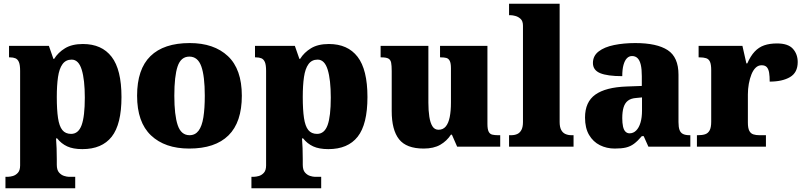

<svg xmlns="http://www.w3.org/2000/svg" viewBox="-20 -780 4277 1021"><path d="M9 221V160H24Q33 160 48 156Q63 152 75 139Q87 126 87 100V-403Q87 -435 80.5 -450Q74 -465 62 -470Q50 -475 33 -475H28V-536H240L264 -467H268Q289 -501 326 -523.5Q363 -546 421 -546Q521 -546 573.5 -478Q626 -410 626 -264Q626 -119 574 -53Q522 13 418 13Q369 13 337.5 -1.5Q306 -16 284 -44H278Q280 -19 281 8.5Q282 36 282 66V96Q282 124 294 137.5Q306 151 321 155.5Q336 160 344 160H380V221ZM358 -68Q397 -68 414 -114.5Q431 -161 431 -261Q431 -356 414.5 -409.5Q398 -463 361 -463Q330 -463 312.5 -439Q295 -415 288.5 -370.5Q282 -326 282 -264Q282 -196 288.5 -152.5Q295 -109 311.5 -88.5Q328 -68 358 -68Z M986 10Q857 10 783 -60Q709 -130 709 -271Q709 -412 780 -481.5Q851 -551 989 -551Q1118 -551 1192 -481.5Q1266 -412 1266 -271Q1266 -130 1195 -60Q1124 10 986 10ZM988 -61Q1018 -61 1036 -85Q1054 -109 1061.5 -156Q1069 -203 1069 -271Q1069 -375 1050.5 -427Q1032 -479 987 -479Q942 -479 924.5 -427Q907 -375 907 -271Q907 -168 925 -114.5Q943 -61 988 -61Z M1317 221V160H1332Q1341 160 1356 156Q1371 152 1383 139Q1395 126 1395 100V-403Q1395 -435 1388.5 -450Q1382 -465 1370 -470Q1358 -475 1341 -475H1336V-536H1548L1572 -467H1576Q1597 -501 1634 -523.5Q1671 -546 1729 -546Q1829 -546 1881.5 -478Q1934 -410 1934 -264Q1934 -119 1882 -53Q1830 13 1726 13Q1677 13 1645.5 -1.5Q1614 -16 1592 -44H1586Q1588 -19 1589 8.5Q1590 36 1590 66V96Q1590 124 1602 137.5Q1614 151 1629 155.5Q1644 160 1652 160H1688V221ZM1666 -68Q1705 -68 1722 -114.5Q1739 -161 1739 -261Q1739 -356 1722.5 -409.5Q1706 -463 1669 -463Q1638 -463 1620.5 -439Q1603 -415 1596.5 -370.5Q1590 -326 1590 -264Q1590 -196 1596.5 -152.5Q1603 -109 1619.5 -88.5Q1636 -68 1666 -68Z M2233 10Q2141 10 2102 -39.5Q2063 -89 2063 -189V-402Q2063 -431 2060 -446.5Q2057 -462 2045.5 -468.5Q2034 -475 2008 -475H2004V-536H2258V-234Q2258 -192 2263 -159.5Q2268 -127 2279.5 -108.5Q2291 -90 2312 -90Q2336 -90 2350.5 -107.5Q2365 -125 2371.5 -157.5Q2378 -190 2378 -235V-417Q2378 -444 2371.5 -456.5Q2365 -469 2353 -472Q2341 -475 2324 -475H2320V-536H2572V-121Q2572 -93 2578.5 -80Q2585 -67 2598 -64Q2611 -61 2628 -61H2640V0H2411L2383 -64H2378Q2356 -30 2321 -10Q2286 10 2233 10Z M2687 0V-61H2698Q2717 -61 2731 -67.5Q2745 -74 2753 -89.5Q2761 -105 2761 -131V-643Q2761 -668 2748.5 -679.5Q2736 -691 2721 -695Q2706 -699 2698 -699H2687V-760H2956V-131Q2956 -105 2964 -89.5Q2972 -74 2986.5 -67.5Q3001 -61 3019 -61H3030V0Z M3249 10Q3206 10 3170 -8Q3134 -26 3112.5 -62.5Q3091 -99 3091 -155Q3091 -238 3146 -277Q3201 -316 3312 -320L3393 -323V-375Q3393 -412 3387.5 -435.5Q3382 -459 3370.5 -470.5Q3359 -482 3341 -482Q3325 -482 3313.5 -470Q3302 -458 3295.5 -434.5Q3289 -411 3289 -375Q3210 -375 3171.5 -391Q3133 -407 3133 -445Q3133 -483 3163.5 -506.5Q3194 -530 3245.5 -540.5Q3297 -551 3358 -551Q3473 -551 3530.5 -513.5Q3588 -476 3588 -383V-131Q3588 -104 3593.5 -89Q3599 -74 3612 -67.5Q3625 -61 3647 -61H3651V0H3428L3403 -56H3393Q3371 -30 3351.5 -15.5Q3332 -1 3308.5 4.5Q3285 10 3249 10ZM3328 -71Q3348 -71 3363 -86Q3378 -101 3386 -128Q3394 -155 3394 -191V-262L3363 -259Q3335 -257 3319 -244.5Q3303 -232 3296 -209Q3289 -186 3289 -152Q3289 -126 3293 -107.5Q3297 -89 3306 -80Q3315 -71 3328 -71Z M3686 0V-61H3691Q3714 -61 3729.5 -66Q3745 -71 3753.5 -86.5Q3762 -102 3762 -133V-407Q3762 -437 3755.5 -451.5Q3749 -466 3735 -470.5Q3721 -475 3699 -475H3695V-536H3928L3949 -443H3954Q3971 -482 3993 -505.5Q4015 -529 4044 -539Q4073 -549 4112 -549Q4171 -549 4196.5 -520.5Q4222 -492 4222 -450Q4222 -394 4181 -370Q4140 -346 4073 -346Q4073 -374 4070 -393Q4067 -412 4058 -422.5Q4049 -433 4030 -433Q4012 -433 3998.5 -420Q3985 -407 3976 -384.5Q3967 -362 3962 -334.5Q3957 -307 3957 -278V-128Q3957 -99 3964.5 -84.5Q3972 -70 3986 -65.5Q4000 -61 4018 -61H4053V0Z"/></svg>

Font: Noto Serif Khmer Black
Style: Regular
Weight: 900
Version: Version 2.003